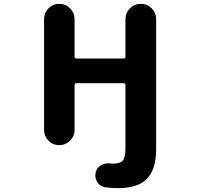

<svg xmlns="http://www.w3.org/2000/svg" viewBox="-20 -775 1040 1002"><path d="M594.7 207Q562.5 207 528.3 202.1Q502 198.2 487.3 174.8Q477.5 158.2 477.5 139.6Q477.5 132.8 479.5 125Q484.4 100.6 506.8 87.9Q525.4 77.1 546.9 77.1Q550.8 77.1 555.7 78.1Q562.5 79.1 569.3 79.1Q606.4 79.1 621.1 62.5Q634.8 45.9 634.8 -2.9V-331.1Q634.8 -340.8 625 -340.8H378.9Q369.1 -340.8 369.1 -331.1V-97.7Q369.1 -64.5 345.7 -41Q322.3 -17.6 289.1 -17.6Q255.9 -17.6 232.9 -41Q210 -64.5 210 -97.7V-675.8Q210 -708 232.9 -731.4Q255.9 -754.9 289.1 -754.9Q322.3 -754.9 345.7 -731.4Q369.1 -708 369.1 -675.8V-479.5Q369.1 -469.7 378.9 -469.7H625Q634.8 -469.7 634.8 -479.5V-674.8Q634.8 -708 658.2 -731.4Q681.6 -754.9 714.8 -754.9Q748 -754.9 771.5 -731.4Q794.9 -708 794.9 -674.8V2.9Q794.9 108.4 747.1 157.7Q699.2 207 594.7 207Z"/></svg>

Font: Rounded-X Mgen+ 1mn bold
Style: Bold
Weight: 700
Designer: [Source Han Sans]
Ryoko NISHIZUKA  (kana & ideographs); Paul D. Hunt (Latin, Greek & Cyrillic); Wenlong ZHANG  (bopomofo
Version: Version 1.059.20150602